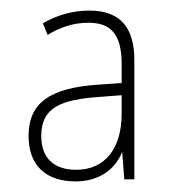

<svg xmlns="http://www.w3.org/2000/svg" viewBox="-20 -742 329 363"><path d="M149 -722C115 -722 85 -712 61 -698L70 -676C93 -690 118 -699 147 -699C189 -699 210 -678 210 -621V-585L166 -582C78 -576 34 -550 34 -485C34 -428 68 -399 123 -399C164 -399 197 -419 211 -455L215 -403H234V-628C234 -687 210 -722 149 -722ZM171 -559 210 -562V-527C210 -463 180 -421 124 -421C82 -421 58 -443 58 -485C58 -539 95 -554 171 -559Z"/></svg>

Font: Noto Sans Oriya Cond Thin
Style: Regular
Weight: 100
Width: 3
Designer: Amélie Bonet and Sol Matas
Foundry: Google LLC
Version: Version 2.006